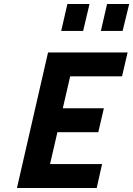

<svg xmlns="http://www.w3.org/2000/svg" viewBox="-20 -943 668 963"><path d="M287 -788 318 -923H429L397 -788ZM486 -788 517 -923H628L595 -788ZM65 0 221 -680H620L592 -560H332L295 -400H501L473 -280H268L231 -120H492L465 0Z"/></svg>

Font: Titillium Web
Style: Bold Italic
Weight: 700
Italic angle: -13°
Version: Version 1.002;PS 57.000;hotconv 1.0.70;makeotf.lib2.5.55311